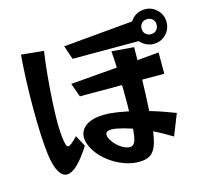

<svg xmlns="http://www.w3.org/2000/svg" viewBox="-121 -952 1243 1158"><g transform="rotate(-15 500.0 -373.0)"><path d="M381 -637 352 -723 786 -762Q800 -785 824.5 -799Q849 -813 878 -813Q923 -813 954.5 -781.5Q986 -750 986 -705Q986 -660 954.5 -628.5Q923 -597 878 -597Q853 -597 831 -608Q809 -619 794 -637ZM924 -705Q924 -727 910.5 -739.5Q897 -752 877 -752Q855 -752 842.5 -738.5Q830 -725 830 -705Q830 -683 844 -670.5Q858 -658 877 -658Q899 -658 911.5 -672Q924 -686 924 -705ZM317 -112Q275 -45 237.5 -8.5Q200 28 169 28Q141 28 120 -6.5Q99 -41 88 -117Q81 -172 77.5 -249Q74 -326 74 -410Q74 -499 77.5 -586.5Q81 -674 87 -742L227 -728Q217 -662 209.5 -582Q202 -502 197.5 -424.5Q193 -347 193 -286Q193 -261 194.5 -240Q196 -219 197 -203Q201 -168 206 -151Q211 -134 221 -134Q235 -134 280 -181ZM851 -26Q823 -43 794.5 -59Q766 -75 737 -89Q729 -27 713.5 7Q698 41 673 54Q648 67 611 67Q605 67 598.5 67Q592 67 584 66Q540 62 492.5 40.5Q445 19 404.5 -16.5Q364 -52 341 -97Q324 -133 324 -160Q324 -206 364.5 -234Q405 -262 478 -262Q489 -262 499.5 -262Q510 -262 521 -260Q545 -258 572 -253.5Q599 -249 628 -243Q629 -263 629 -284Q629 -305 629 -325Q629 -346 629 -366.5Q629 -387 628 -407H365L334 -493L625 -517Q623 -575 619 -620L758 -609Q758 -592 757.5 -571.5Q757 -551 757 -528L892 -540V-407H754Q753 -361 751 -312Q749 -263 746 -213Q785 -202 825 -188Q865 -174 904 -159ZM624 -136Q570 -154 528 -162Q510 -165 497 -165Q460 -165 460 -141Q460 -137 461 -131.5Q462 -126 465 -120Q482 -85 511.5 -62Q541 -39 568 -34Q572 -33 578 -33Q598 -33 609 -54Q620 -75 624 -136Z"/></g></svg>

Font: RocknRoll One
Style: Regular
Weight: 400
Designer: Fontworks Inc.
Foundry: Fontworks Inc.
Version: Version 1.100